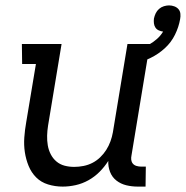

<svg xmlns="http://www.w3.org/2000/svg" viewBox="-20 -683 688 711"><path d="M212 8Q184 8 158 0Q132 -8 114 -26Q96 -44 86 -68.5Q76 -93 72 -119.5Q68 -146 70 -174Q72 -202 77 -230L113 -446H62L61 -520H208L158 -218Q155 -199 154.5 -180.5Q154 -162 157 -144.5Q160 -127 168 -111.5Q176 -96 189 -85Q202 -74 219 -69.5Q236 -65 255 -65Q272 -65 289.5 -68.5Q307 -72 322.5 -80Q338 -88 351 -100.5Q364 -113 373.5 -128Q383 -143 389 -159.5Q395 -176 398 -193L452 -520H535L467 -108Q465 -99 466 -91Q467 -83 472 -77Q477 -71 485.5 -68.5Q494 -66 503 -66H520L519 8H490Q468 8 447.5 3Q427 -2 411 -14.5Q395 -27 387.5 -46.5Q380 -66 381 -87Q367 -65 348.5 -46.5Q330 -28 307.5 -15.5Q285 -3 260.5 2.5Q236 8 212 8ZM481 -447 466 -493Q483 -497 499.5 -503Q516 -509 532 -518Q548 -527 561.5 -539Q575 -551 584 -566Q576 -567 568 -570.5Q560 -574 555.5 -581Q551 -588 550 -596.5Q549 -605 550 -614Q552 -624 556.5 -633.5Q561 -643 569 -650Q577 -657 587 -660Q597 -663 606 -663Q616 -663 625.5 -659.5Q635 -656 641 -649Q647 -642 648 -632Q649 -622 647 -612Q642 -583 628 -554.5Q614 -526 590.5 -504.5Q567 -483 538.5 -469Q510 -455 481 -447Z"/></svg>

Font: Iosevka Etoile
Style: Italic
Weight: 400
Italic angle: -9°
Designer: Belleve Invis
Foundry: Belleve Invis
Version: Version 22.1.2; ttfautohint (v1.8.4)